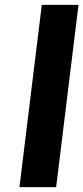

<svg xmlns="http://www.w3.org/2000/svg" viewBox="-20 -770 343 790"><path d="M60 0 152 -750H303L211 0Z"/></svg>

Font: Orkney
Style: BoldItalic
Weight: 700
Designer: Samuel Oakes and Alfredo Marco Pradil
Foundry: Alfredo Marco Pradil
Version: 1.0; ttfautohint (v1.5)